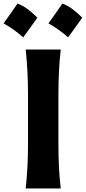

<svg xmlns="http://www.w3.org/2000/svg" viewBox="-71 -1070 487 1090"><path d="M75 0H273.8Q266.6 -63.9 263.6 -123.8Q260.6 -183.8 260.6 -257.9V-525.1Q260.6 -601.3 263.6 -662.4Q266.6 -723.6 273.8 -788.8H75Q81.5 -723.6 84.8 -662.4Q88.1 -601.3 88.1 -525.1V-257.9Q88.1 -183.8 84.8 -123.8Q81.5 -63.9 75 0ZM283.2 -1049.9Q263.9 -1021.7 244.3 -993.7Q224.7 -965.7 203.9 -937.2Q235.4 -919.9 263.1 -899.9Q290.9 -880 315.5 -857.9Q336.6 -886.4 356.6 -914.3Q376.5 -942.1 395.9 -969.5Q369.4 -996.6 341.3 -1017.7Q313.2 -1038.7 283.2 -1049.9ZM28.5 -1049.9Q9.1 -1021.7 -10.4 -993.7Q-30 -965.7 -50.8 -937.2Q-19.3 -919.9 8.4 -899.9Q36.2 -880 60.8 -857.9Q81.9 -886.4 101.8 -914.3Q121.8 -942.1 141.2 -969.5Q114.7 -996.6 86.6 -1017.7Q58.5 -1038.7 28.5 -1049.9Z"/></svg>

Font: Pinar-VF
Style: Regular
Weight: 300
Designer: Amin Abedi
Version: Version 3.0